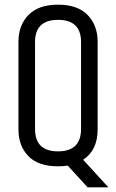

<svg xmlns="http://www.w3.org/2000/svg" viewBox="-20 -702 497 822"><path d="M228 10Q144 10 101.5 -33.5Q59 -77 59 -148V-523Q59 -594 102 -638Q145 -682 228.5 -682Q312 -682 355 -638Q398 -594 398 -523V-148Q398 -59 336 -18L444 100H355L270 7Q250 10 228 10ZM130 -522V-150Q130 -54 228.5 -54Q327 -54 327 -150V-522Q327 -617 228.5 -617Q130 -617 130 -522Z"/></svg>

Font: Khand
Style: Regular
Weight: 400
Designer: Devanagari: Sanchit Sawaria, Jyotish Sonowal; Latin: Satya Rajpurohit
Foundry: Indian Type Foundry
Version: Version 1.101;PS 1.0;hotconv 1.0.78;makeotf.lib2.5.61930; tt